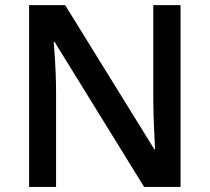

<svg xmlns="http://www.w3.org/2000/svg" viewBox="-20 -734 823 754"><path d="M689 0H545.9L194.8 -568.8H190.9L193.4 -537.1Q200.2 -446.3 200.2 -371.1V0H94.2V-713.9H235.8L585.9 -147.9H588.9Q587.9 -159.2 585 -229.7Q582 -300.3 582 -339.8V-713.9H689Z"/></svg>

Font: f4_53748          
Style: Regular
Weight: 600
Foundry: Ascender Corporation
Version: Version 1.10